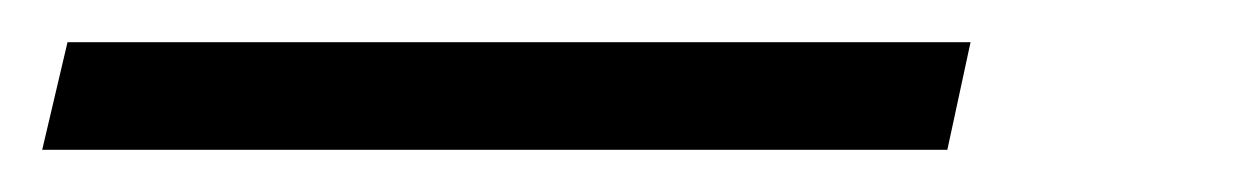

<svg xmlns="http://www.w3.org/2000/svg" viewBox="-43 53 588 91"><path d="M-23 124 -11 73H417L406 124Z"/></svg>

Font: Ysabeau Infant
Style: Italic
Weight: 400
Italic angle: -12°
Designer: Christian Thalmann (Catharsis Fonts)
Version: Version 2.001;gftools[0.9.30]; featfreeze: ss01,ss02,lnum